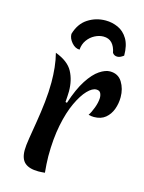

<svg xmlns="http://www.w3.org/2000/svg" viewBox="-123 -892 723 967"><g transform="rotate(15 239.0 -409.0)"><path d="M224 -369Q249 -446 279 -492Q309 -538 339 -558Q369 -578 393 -578Q436 -578 457 -544Q478 -510 478 -466Q478 -433 467 -403Q456 -373 433 -354Q410 -335 373 -335Q366 -335 359 -336Q352 -337 345 -339Q356 -355 366.5 -383Q377 -411 378 -435Q378 -451 372 -461.5Q366 -472 350 -472Q329 -472 304 -446Q279 -420 255.5 -370Q232 -320 217.5 -248Q203 -176 203 -85Q203 -65 204.5 -44Q206 -23 208 0Q197 1 189 1.5Q181 2 174 2Q127 2 103.5 -18Q80 -38 80 -84Q80 -106 86.5 -146.5Q93 -187 101.5 -238Q110 -289 116 -343.5Q122 -398 122 -448Q122 -487 118 -525Q114 -563 105 -598Q172 -573 195.5 -529Q219 -485 219 -427Q219 -417 218 -402Q217 -387 216 -371ZM441 -673Q433 -667 425 -663Q417 -659 408 -659Q392 -659 383 -672Q377 -704 360.5 -721.5Q344 -739 316 -739Q294 -739 271.5 -727.5Q249 -716 233.5 -694.5Q218 -673 216 -644Q193 -644 174.5 -665.5Q156 -687 156 -710Q172 -766 213.5 -793Q255 -820 306 -820Q340 -820 371 -806Q402 -792 421.5 -759.5Q441 -727 441 -673Z"/></g></svg>

Font: Merienda Medium
Style: Regular
Weight: 500
Designer: Eduardo Rodriguez Tunni
Foundry: Eduardo Rodriguez Tunni
Version: Version 2.001; ttfautohint (v1.8.4.7-5d5b)